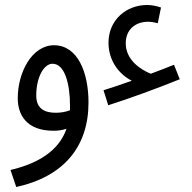

<svg xmlns="http://www.w3.org/2000/svg" viewBox="-20 -518 766 768"><path d="M413 -97C501 -125 610 -165 699 -201L676 -259C648 -248 616 -235 583 -223C542 -240 483 -278 483 -345C483 -401 523 -431 572 -431C581 -431 593 -430 611 -425L624 -488C603 -495 586 -498 568 -498C486 -498 414 -439 414 -347C414 -278 453 -223 507 -195C468 -181 429 -168 394 -157ZM45 230C236 188 334 68 334 -108C334 -230 290 -337 196 -337C108 -337 51 -229 51 -125C51 -60 85 5 194 5C210 5 229 3 246 -3C222 66 161 129 22 162ZM125 -136C125 -212 157 -263 190 -263C239 -263 260 -183 260 -95C260 -89 260 -83 260 -77C242 -70 222 -67 203 -67C160 -67 125 -82 125 -136Z"/></svg>

Font: Noto Sans Arabic ExtCond
Style: Regular
Weight: 400
Width: 2
Designer: Monotype Design Team, Nadine Chahine, Nizar Qandah and Khaled Hosny
Foundry: Monotype Imaging Inc.
Version: Version 2.012